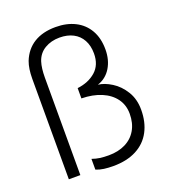

<svg xmlns="http://www.w3.org/2000/svg" viewBox="-136 -838 859 956"><g transform="rotate(-20 293.5 -360.5)"><path d="M301.5 14Q274.5 14 252.2 11Q230 8 210.5 0V-57Q232 -49.5 251.8 -46.8Q271.5 -44 298.5 -44Q348.5 -44 386.5 -62.8Q424.5 -81.5 445.5 -117.5Q466.5 -153.5 466.5 -203.5Q466.5 -249.5 441.5 -283.8Q416.5 -318 371.5 -337Q326.5 -356 266.5 -357V-411.5Q325.5 -418.5 363.8 -452Q402 -485.5 402 -546Q402 -587.5 385.5 -617.5Q369 -647.5 338.8 -663.2Q308.5 -679 267 -679Q222.5 -679 188.5 -658.8Q154.5 -638.5 141.5 -599.5Q136 -582.5 133.5 -561.5Q131 -540.5 131 -516.5V0H70V-531.5Q70 -586.5 83.5 -622.5Q105.5 -678 151.8 -706.5Q198 -735 266.5 -735Q325 -735 369.2 -712.8Q413.5 -690.5 438 -648Q462.5 -605.5 462.5 -545.5Q462.5 -490 437.5 -449Q412.5 -408 367 -393Q400.5 -389.5 438 -366Q475.5 -342.5 501.2 -300.8Q527 -259 527 -203Q527 -137 501 -88Q475 -39 424.2 -12.5Q373.5 14 301.5 14Z"/></g></svg>

Font: Vela Sans Light
Style: Regular
Weight: 300
Designer: Principal design: Mikhail Sharanda - project Manrope.
Design modification: Ravid Balaliev
Foundry: Mikhail Sharanda
Version: Version 1.001